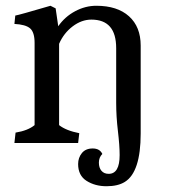

<svg xmlns="http://www.w3.org/2000/svg" viewBox="-20 -496 591 666"><path d="M100 -347Q100 -384 84.5 -397.5Q69 -411 30 -413L33 -442Q46 -444 155 -476L173 -467L182 -405Q205 -438 240.5 -457Q276 -476 314 -476Q387 -476 427.5 -439.5Q468 -403 468 -338V-33Q468 101 413 135Q389 150 349.5 150Q310 150 280.5 131.5Q251 113 251 73Q251 51 264 35Q277 19 301.5 19Q326 19 335 38Q323 50 323 68Q323 86 332 96.5Q341 107 357 107Q395 107 395 42Q395 9 389 -41.5Q383 -92 383 -139V-329Q383 -428 297 -428Q263 -428 232 -404.5Q201 -381 185 -344V-62Q209 -43 255 -34L251 0H30L34 -36Q77 -43 100 -62Z"/></svg>

Font: Caladea
Style: Regular
Weight: 400
Designer: Carolina Giovagnoli and Andres Torresi
Foundry: Carolina Giovagnoli and Andres Torresi
Version: Version 1.002